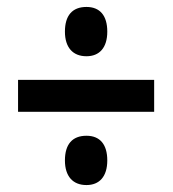

<svg xmlns="http://www.w3.org/2000/svg" viewBox="-20 -629 497 553"><path d="M229 -467C266 -467 289 -491 289 -538C289 -584 268 -609 229 -609C188 -609 167 -584 167 -538C167 -492 190 -467 229 -467ZM32 -307H424V-399H32ZM229 -96C266 -96 289 -120 289 -167C289 -213 268 -238 229 -238C188 -238 167 -213 167 -167C167 -121 190 -96 229 -96Z"/></svg>

Font: Noto Sans Myanmar ExtraCondensed SemiBold
Style: Regular
Weight: 600
Width: 2
Designer: Monotype Design Team
Foundry: Monotype Imaging Inc.
Version: Version 2.107